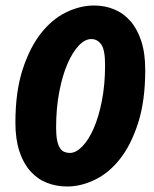

<svg xmlns="http://www.w3.org/2000/svg" viewBox="-20 -666 560 698"><path d="M224 12Q185 12 150.5 -1.5Q116 -15 90.5 -43.5Q65 -72 50.5 -116Q36 -160 36 -220Q36 -332 62 -412.5Q88 -493 129 -545Q170 -597 221 -621.5Q272 -646 322 -646Q361 -646 395 -632Q429 -618 454 -589.5Q479 -561 493.5 -517Q508 -473 508 -412Q508 -300 482.5 -220Q457 -140 416.5 -88.5Q376 -37 325 -12.5Q274 12 224 12ZM234 -110Q256 -110 279 -133.5Q302 -157 320.5 -199Q339 -241 350.5 -300Q362 -359 362 -430Q362 -485 348 -504.5Q334 -524 312 -524Q289 -524 266.5 -500.5Q244 -477 225.5 -434.5Q207 -392 195.5 -332.5Q184 -273 184 -202Q184 -174 187.5 -156.5Q191 -139 197.5 -128.5Q204 -118 213.5 -114Q223 -110 234 -110Z"/></svg>

Font: TypoPRO Source Sans Pro
Style: Italic
Weight: 900
Italic angle: -11°
Designer: Paul D. Hunt
Foundry: Adobe Systems Incorporated
Version: Version 1.075;PS 2.000;hotconv 1.0.86;makeotf.lib2.5.63406